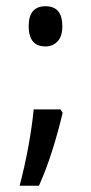

<svg xmlns="http://www.w3.org/2000/svg" viewBox="-20 -563 292 616"><path d="M72 -479Q72 -543 126 -543Q180 -543 180 -479Q180 -446 164.5 -430Q149 -414 126 -414Q72 -414 72 -479ZM174 -212 181 -201Q166 -138 147.5 -79.5Q129 -21 105 33H43Q59 -28 71 -93Q83 -158 88 -212Z"/></svg>

Font: Noto Sans Telugu UI ExtraCondensed
Style: Regular
Weight: 400
Width: 2
Designer: Jelle Bosma - Monotype Design Team
Foundry: Monotype Imaging Inc.
Version: Version 2.005